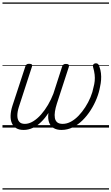

<svg xmlns="http://www.w3.org/2000/svg" viewBox="-20 -1030 900 1550"><path d="M171 19Q134 19 110.5 4.5Q87 -10 75.5 -36.5Q64 -63 65.5 -98.5Q67 -134 80 -175L185 -495Q189 -505 195 -510Q201 -515 215 -515Q232 -515 237 -509Q242 -503 238 -492L132 -166Q120 -128 120 -97Q120 -66 134.5 -48Q149 -30 181 -30Q214 -30 247.5 -50.5Q281 -71 311.5 -105.5Q342 -140 367.5 -183.5Q393 -227 411 -274L482 -494Q486 -504 492.5 -509Q499 -514 512 -514Q528 -514 533.5 -508Q539 -502 536 -491L439 -193Q428 -159 423.5 -129.5Q419 -100 423 -77.5Q427 -55 442 -42.5Q457 -30 486 -30Q520 -30 553 -48Q586 -66 615 -96.5Q644 -127 668.5 -165Q693 -203 710.5 -245Q728 -287 735 -326Q742 -351 744.5 -376Q747 -401 744 -428Q741 -455 732 -486Q729 -497 731 -504Q733 -511 739.5 -515Q746 -519 755 -519Q765 -519 772 -512.5Q779 -506 783 -490Q792 -466 795 -439Q798 -412 796 -384.5Q794 -357 788 -331Q780 -284 760.5 -235Q741 -186 712 -140.5Q683 -95 646.5 -59Q610 -23 567 -2Q524 19 476 19Q438 19 412.5 3.5Q387 -12 376 -42.5Q365 -73 371 -118Q344 -76 312 -45Q280 -14 244.5 2.5Q209 19 171 19ZM0 490H860V500H0ZM0 -20H860V0H0ZM0 -505H860V-500H0ZM0 -1010H860V-1000H0Z"/></svg>

Font: Playwrite AU VIC Guides
Style: Regular
Weight: 400
Designer: Veronika Burian, José Scaglione
Foundry: TypeTogether
Version: Version 1.003